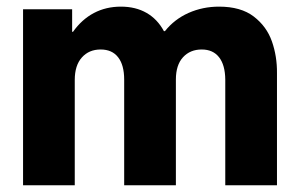

<svg xmlns="http://www.w3.org/2000/svg" viewBox="-20 -553 893 573"><path d="M48.8 -525.4H195.3V-458H197.8Q224.1 -495.1 260.3 -514.2Q296.4 -533.2 340.8 -533.2Q384.8 -533.2 417.2 -514.6Q449.7 -496.1 469.2 -460H472.2Q500.5 -495.6 542.7 -514.4Q585 -533.2 633.8 -533.2Q698.7 -533.2 737.3 -503.7Q775.9 -474.1 791.5 -429.4Q807.1 -384.8 806.6 -335V0H652.3V-315.4Q651.9 -358.9 633.8 -382.1Q615.7 -405.3 582 -405.3Q547.4 -405.3 526.1 -382.1Q504.9 -358.9 504.9 -315.4V0H350.6V-315.4Q350.6 -358.9 332.5 -382.1Q314.5 -405.3 280.3 -405.3Q245.6 -405.3 224.4 -381.6Q203.1 -357.9 203.1 -314.5V0H48.8Z"/></svg>

Font: Reddit Sans Chocolate ExtraBold
Style: Regular
Weight: 800
Designer: Stephen Hutchings
Foundry: Reddit
Version: Version 1.011